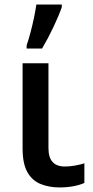

<svg xmlns="http://www.w3.org/2000/svg" viewBox="-20 -821 414 851"><path d="M194.8 -540.5V-164.1Q194.8 -83 267.1 -83Q290 -83 313 -87.2Q335.9 -91.3 354 -97.2V-10.3Q335.9 -1.5 306.4 4.2Q276.9 9.8 244.6 9.8Q197.3 9.8 159.9 -5.4Q122.6 -20.5 101.3 -58.1Q80.1 -95.7 80.1 -163.1V-540.5ZM98.1 -606V-620.1Q106.4 -644 115 -676.3Q123.5 -708.5 130.4 -741.2Q137.2 -773.9 141.1 -800.8H253.9V-789.6Q241.2 -752.4 217 -701.4Q192.9 -650.4 166.5 -606Z"/></svg>

Font: Open Sans SemiBold
Style: Regular
Weight: 600
Designer: Monotype Design Team
Foundry: Monotype Imaging Inc.
Version: Version 3.003; ttfautohint (v1.8.4)